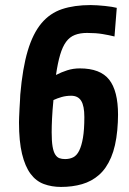

<svg xmlns="http://www.w3.org/2000/svg" viewBox="-20 -729 510 758"><path d="M443 -215Q437 -151 418.5 -107.5Q400 -64 371 -38.5Q342 -13 304 -2Q266 9 221 9Q184 9 153 -2.5Q122 -14 100.5 -43Q79 -72 67 -121.5Q55 -171 55 -246Q55 -251 55.5 -266Q56 -281 57 -299Q58 -317 59 -333Q60 -349 60 -355Q69 -460 89.5 -528.5Q110 -597 143.5 -637Q177 -677 225 -693Q273 -709 338 -709Q350 -709 365 -708Q380 -707 394.5 -705.5Q409 -704 421.5 -702Q434 -700 441 -698L432 -585Q412 -590 385.5 -594.5Q359 -599 324 -599Q296 -599 275.5 -591Q255 -583 241 -564Q227 -545 217.5 -513Q208 -481 201 -433Q222 -444 245.5 -451.5Q269 -459 295 -459Q376 -459 411 -414.5Q446 -370 446 -276Q446 -248 443 -215ZM261 -351Q241 -351 223.5 -346Q206 -341 191 -334Q187 -293 185.5 -262Q184 -231 184 -207Q184 -172 187.5 -151Q191 -130 198 -119Q205 -108 214.5 -104.5Q224 -101 237 -101Q255 -101 269 -108Q283 -115 292.5 -134Q302 -153 307.5 -185Q313 -217 313 -267Q313 -311 300.5 -331Q288 -351 261 -351Z"/></svg>

Font: Share
Style: Bold Italic
Weight: 700
Designer: Ralph du Carrois
Version: Version 1.002